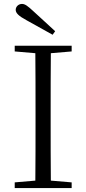

<svg xmlns="http://www.w3.org/2000/svg" viewBox="-20 -958 440 978"><path d="M261 -799C223 -833 187 -868 152 -899C121 -928 107 -938 92 -938C74 -938 60 -924 60 -908C60 -892 74 -877 115 -855C158 -831 203 -806 248 -781ZM55 -696 160 -687C161 -590 161 -490 161 -390V-335C161 -235 161 -136 160 -38L55 -29V0H345V-29L239 -38C238 -137 238 -235 238 -335V-390C238 -490 238 -590 239 -687L345 -696V-725H55Z"/></svg>

Font: Source Han Serif CN Light
Style: Regular
Weight: 300
Designer: Ryoko NISHIZUKA 西塚涼子 (kana & ideographs); Frank Grießhammer (Latin, Greek & Cyrillic); Wenlong ZHANG 张文龙 (bopomofo); San
Foundry: Adobe
Version: Version 2.003;hotconv 1.1.1;makeotfexe 2.6.0